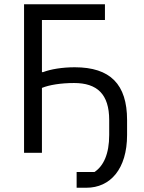

<svg xmlns="http://www.w3.org/2000/svg" viewBox="-20 -718 675 902"><path d="M340 90V164H386C498 164 577 76 577 -84V-154C577 -322 498 -402 331 -402C273 -402 218 -393 182 -379H177V-624H473V-698H93V0H177V-305C211 -319 266 -328 328 -328C436 -328 493 -276 493 -154V-84C493 6 466 62 424 90Z"/></svg>

Font: Braiins Sans
Style: Regular
Weight: 400
Designer: Mike Abbink, Paul van der Laan, Pieter van Rosmalen, Jiri Chlebus, Lubos Buracinsky
Foundry: Bold Monday, Sudetype
Version: Version 1.000;hotconv 1.0.109;makeotfexe 2.5.65596